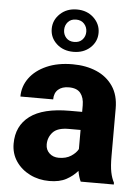

<svg xmlns="http://www.w3.org/2000/svg" viewBox="-56 -835 644 889"><g transform="rotate(5 266.5 -391.0)"><path d="M352.1 0Q342.8 -19 337.4 -48.8Q316.9 -24.4 285.6 -7.3Q254.4 9.8 206.5 9.8Q157.2 9.8 116.5 -10.5Q75.7 -30.8 51.5 -66.4Q27.3 -102.1 27.3 -148.4Q27.3 -231 88.1 -276.6Q148.9 -322.3 273.4 -322.3H330.6V-352.5Q330.6 -388.2 314 -409.2Q297.4 -430.2 259.8 -430.2Q228 -430.2 210 -414.1Q191.9 -397.9 191.9 -368.2H39.6Q39.6 -415.5 67.6 -454.1Q95.7 -492.7 147.2 -515.4Q198.7 -538.1 268.1 -538.1Q330.1 -538.1 378.7 -517.3Q427.2 -496.6 455.6 -455.1Q483.9 -413.6 483.9 -351.6V-130.4Q483.9 -83 489.5 -55.7Q495.1 -28.3 505.9 -8.3V0ZM241.2 -101.1Q274.9 -101.1 297.9 -116Q320.8 -130.9 330.6 -149.4V-238.3H274.9Q223.6 -238.3 201.9 -214.6Q180.2 -190.9 180.2 -157.7Q180.2 -133.3 197.3 -117.2Q214.4 -101.1 241.2 -101.1ZM156.7 -693.4Q156.7 -733.9 187.5 -763.2Q218.3 -792.5 265.6 -792.5Q313 -792.5 343.8 -763.2Q374.5 -733.9 374.5 -693.4Q374.5 -652.3 343.8 -624Q313 -595.7 265.6 -595.7Q218.3 -595.7 187.5 -624Q156.7 -652.3 156.7 -693.4ZM214.4 -693.4Q214.4 -671.9 228 -656.7Q241.7 -641.6 265.6 -641.6Q289.6 -641.6 303.5 -656.7Q317.4 -671.9 317.4 -693.4Q317.4 -714.8 303.5 -730.2Q289.6 -745.6 265.6 -745.6Q241.7 -745.6 228 -730.2Q214.4 -714.8 214.4 -693.4Z"/></g></svg>

Font: Vazirmatn FD ExtraBold
Style: Regular
Weight: 800
Designer: Saber Rastikerdar
Foundry: Saber Rastikerdar
Version: Version 33.003